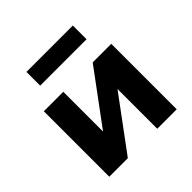

<svg xmlns="http://www.w3.org/2000/svg" viewBox="-184 -879 1039 1039"><g transform="rotate(-45 336.0 -359.0)"><path d="M78 0V-501H227V-190H222L452 -501H594V0H445V-311H450L220 0ZM162 -613V-718H517V-613Z"/></g></svg>

Font: Nunito Sans 8pt ExtraBold
Style: Regular
Weight: 800
Version: Version 3.101;gftools[0.9.27]